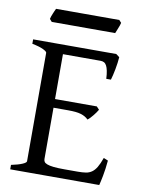

<svg xmlns="http://www.w3.org/2000/svg" viewBox="-87 -834 669 895"><g transform="rotate(10 248.0 -387.0)"><path d="M465.8 -119.1Q461.9 -77.1 455.8 -45.7Q449.7 -14.2 445.8 0H24.4V-21Q57.6 -27.8 76.4 -35.9Q95.2 -43.9 95.2 -50.8V-564Q95.2 -569.8 77.4 -578.6Q59.6 -587.4 24.4 -594.2V-615.2H418L434.1 -603Q433.1 -590.3 431.2 -575.2Q429.2 -560.1 426.3 -544.9Q423.3 -529.8 420.2 -516.1Q417 -502.4 414.1 -493.2H392.1Q391.1 -515.6 387.9 -530.8Q384.8 -545.9 379.9 -554.9Q375 -564 367.9 -567.6Q360.8 -571.3 352.1 -571.3H173.3V-358.9H371.1L383.8 -345.2Q379.9 -338.4 374.3 -330.6Q368.7 -322.8 362.5 -315.2Q356.4 -307.6 350.3 -301.3Q344.2 -294.9 338.9 -291Q331.5 -298.3 323 -303.2Q314.5 -308.1 303.5 -311.5Q292.5 -314.9 277.6 -316.4Q262.7 -317.9 242.2 -317.9H173.3V-75.2Q173.3 -67.9 176.8 -62.3Q180.2 -56.6 190.9 -52.5Q201.7 -48.3 221.2 -46.1Q240.7 -43.9 272.9 -43.9H335.9Q358.4 -43.9 374.3 -46.4Q390.1 -48.8 402.3 -57.4Q414.6 -65.9 424.6 -82.5Q434.6 -99.1 444.8 -127.9ZM415 -762.2Q414.1 -756.8 411.6 -749.8Q409.2 -742.7 406.2 -735.6Q403.3 -728.5 400.6 -721.7Q397.9 -714.8 396 -710.4H95.7L85 -722.7Q85.9 -728 88.4 -734.9Q90.8 -741.7 93.8 -748.8Q96.7 -755.9 99.6 -762.5Q102.5 -769 105 -773.9H404.3Z"/></g></svg>

Font: Gentium Kaktovik
Style: Regular
Weight: 400
Designer: J. Victor Gaultney and Annie Olsen
Foundry: SIL International
Version: Version 1.102; 2013; Maintenance release